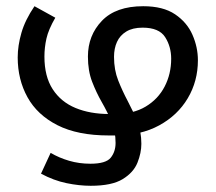

<svg xmlns="http://www.w3.org/2000/svg" viewBox="-20 -586 694 618"><path d="M263 -404Q263 -472 308 -519Q353 -566 441 -566Q505 -566 543.5 -540Q582 -514 599.5 -474Q617 -434 617 -392Q617 -325 584.5 -270Q552 -215 492.5 -182.5Q433 -150 351 -150H330Q230 -150 165 -183Q100 -216 68.5 -273Q37 -330 37 -401Q37 -439 49 -480.5Q61 -522 91 -566L158 -529Q136 -491 129.5 -462Q123 -433 123 -404Q123 -340 149.5 -299Q176 -258 223 -238.5Q270 -219 332 -219H351Q409 -219 449 -243Q489 -267 510 -307.5Q531 -348 531 -397Q531 -436 511.5 -466.5Q492 -497 439 -497Q407 -497 386.5 -484.5Q366 -472 356.5 -451Q347 -430 347 -403Q347 -361 360.5 -327Q374 -293 391 -261Q408 -229 421.5 -196Q435 -163 435 -123Q435 -94 422.5 -62.5Q410 -31 375 -9.5Q340 12 272 12Q235 12 194 3.5Q153 -5 112 -27L143 -94Q170 -78 202.5 -68.5Q235 -59 271 -59Q321 -59 336.5 -78.5Q352 -98 352 -126Q352 -164 338.5 -195.5Q325 -227 307.5 -257.5Q290 -288 276.5 -323Q263 -358 263 -404Z"/></svg>

Font: hexmalayalam15
Style: Book
Weight: 400
Designer: Jelle Bosma - Monotype Design Team
Foundry: Monotype Imaging Inc.
Version: Version 2.003